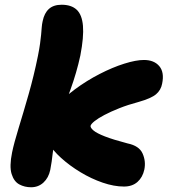

<svg xmlns="http://www.w3.org/2000/svg" viewBox="-20 -780 718 810"><path d="M503 7Q461 7 413 -9.5Q365 -26 319.5 -53.5Q274 -81 238 -113.5Q202 -146 183 -179Q164 -212 169 -239Q178 -283 212.5 -325Q247 -367 296.5 -403.5Q346 -440 400.5 -468Q455 -496 504.5 -511.5Q554 -527 587 -527Q630 -527 652 -501Q674 -475 664 -427Q659 -400 638.5 -382.5Q618 -365 565 -350Q520 -338 483.5 -323.5Q447 -309 420.5 -295Q394 -281 379 -269Q364 -257 362 -249Q361 -241 374.5 -229.5Q388 -218 422.5 -204.5Q457 -191 518 -175Q567 -165 581.5 -132.5Q596 -100 589 -65Q582 -32 560 -12.5Q538 7 503 7ZM111 10Q84 10 61.5 -2Q39 -14 29 -46Q19 -78 31 -137Q39 -176 58.5 -239.5Q78 -303 100.5 -381.5Q123 -460 140 -544Q146 -574 149 -596Q152 -618 153.5 -634Q155 -650 156 -664Q157 -678 160 -691Q167 -725 186.5 -742.5Q206 -760 240 -760Q281 -760 303.5 -739Q326 -718 330 -671Q334 -624 319 -546Q311 -509 300.5 -473Q290 -437 277.5 -402.5Q265 -368 253 -335Q241 -302 231 -270.5Q221 -239 215 -209Q205 -161 202 -130.5Q199 -100 192 -63Q185 -30 163.5 -10Q142 10 111 10Z"/></svg>

Font: Shantell Sans ExtraBold
Style: Italic
Weight: 800
Italic angle: -11°
Designer: Stephen Nixon, Anya Danilova, Shantell Martin
Foundry: Arrow Type
Version: Version 1.011;[c5ecc13dd]